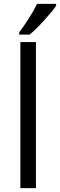

<svg xmlns="http://www.w3.org/2000/svg" viewBox="-20 -979 312 999"><path d="M167 0H86V-760H167ZM80 -811Q103 -841 130.5 -884Q158 -927 173 -959H272V-949Q250 -917 207.5 -870.5Q165 -824 134 -799H80Z"/></svg>

Font: Stephens Clock
Style: Regular
Weight: 400
Designer: Peter Wiegel (catfonts.de) with slight modifications by DT1.org
Version: Version 0.9.1